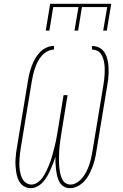

<svg xmlns="http://www.w3.org/2000/svg" viewBox="-20 -975 640 1003"><path d="M345 8Q328 8 313.5 -0.5Q299 -9 291 -23.5Q283 -38 279 -54.5Q275 -71 273 -87.5Q271 -104 270 -121.5Q269 -139 270 -156Q264 -139 257.5 -122Q251 -105 243.5 -88Q236 -71 226.5 -54.5Q217 -38 204.5 -24Q192 -10 175 -1Q158 8 140 8Q124 8 109.5 0.5Q95 -7 86 -19Q77 -31 72 -46Q67 -61 64.5 -77Q62 -93 61 -109Q60 -125 61 -142Q62 -159 64 -175.5Q66 -192 69 -208L126 -553Q129 -573 134 -592.5Q139 -612 146 -631Q153 -650 163.5 -668.5Q174 -687 189 -702.5Q204 -718 223 -726.5Q242 -735 262 -735V-716Q245 -716 228 -707Q211 -698 198.5 -684Q186 -670 177.5 -653.5Q169 -637 163 -619.5Q157 -602 153 -585Q149 -568 146 -550L89 -205Q87 -191 85 -176.5Q83 -162 82 -147.5Q81 -133 81 -118.5Q81 -104 83 -90Q85 -76 88.5 -62.5Q92 -49 99 -37.5Q106 -26 118 -18.5Q130 -11 144 -11Q157 -11 170 -18Q183 -25 192.5 -35.5Q202 -46 209.5 -58.5Q217 -71 223 -83.5Q229 -96 234.5 -109Q240 -122 244.5 -135Q249 -148 252.5 -161Q256 -174 259.5 -187.5Q263 -201 266.5 -214Q270 -227 272.5 -240.5Q275 -254 277.5 -267.5Q280 -281 282 -294L312 -478H333L303 -294Q301 -281 299 -267.5Q297 -254 295 -241Q293 -228 291.5 -214.5Q290 -201 289.5 -187.5Q289 -174 288.5 -161Q288 -148 288 -135Q288 -122 289 -109Q290 -96 292 -83Q294 -70 297.5 -58Q301 -46 307 -35Q313 -24 324 -17.5Q335 -11 348 -11Q366 -11 382.5 -21.5Q399 -32 411 -47Q423 -62 431.5 -79Q440 -96 446 -113.5Q452 -131 456 -149Q460 -167 463 -185L520 -530Q522 -544 524 -558Q526 -572 526.5 -586.5Q527 -601 527 -615Q527 -629 525 -642.5Q523 -656 519 -669Q515 -682 507.5 -693Q500 -704 487.5 -710Q475 -716 461 -716V-735Q477 -735 492 -729Q507 -723 517.5 -712Q528 -701 534 -686.5Q540 -672 543 -656.5Q546 -641 547 -625Q548 -609 547.5 -592.5Q547 -576 545 -559.5Q543 -543 540 -527L483 -182Q480 -161 475 -141Q470 -121 462.5 -101.5Q455 -82 445 -63Q435 -44 420 -28Q405 -12 385.5 -2Q366 8 345 8ZM219 -815 242 -955H561L538 -815H519L540 -938H408L388 -815H369L390 -938H258L238 -815Z"/></svg>

Font: Iosevka Curly Slab ThExObl
Style: Regular
Weight: 100
Width: 7
Italic angle: -9°
Monospace: yes
Designer: Belleve Invis
Foundry: Belleve Invis
Version: Version 11.1.0; ttfautohint (v1.8.3)